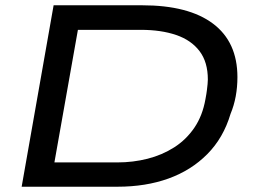

<svg xmlns="http://www.w3.org/2000/svg" viewBox="-20 -707 975 727"><path d="M62 0 183 -687H518Q694 -687 786.5 -617.5Q879 -548 879 -415Q879 -377 872.5 -342Q866 -307 853 -276Q826 -185 765 -123.5Q704 -62 618 -31Q532 0 425 0ZM186 -92H424Q484 -92 539 -106Q594 -120 639.5 -149Q685 -178 716 -223.5Q747 -269 758 -332Q762 -353 763.5 -366Q765 -379 766 -388.5Q767 -398 767 -406Q767 -472 735.5 -513.5Q704 -555 647 -574.5Q590 -594 513 -594H275Z"/></svg>

Font: Archivo Expanded
Style: Italic
Weight: 400
Width: 7
Italic angle: -10°
Designer: Hector Gatti
Foundry: Omnibus-Type
Version: Version 2.001